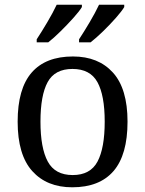

<svg xmlns="http://www.w3.org/2000/svg" viewBox="-20 -786 617 816"><path d="M287 10Q179 10 117 -59Q55 -128 55 -269Q55 -409 114.5 -477.5Q174 -546 290 -546Q398 -546 460 -477.5Q522 -409 522 -269Q522 -128 462.5 -59Q403 10 287 10ZM289 -42Q364 -42 394.5 -99.5Q425 -157 425 -269Q425 -381 394 -437Q363 -493 288 -493Q213 -493 182.5 -437Q152 -381 152 -269Q152 -157 183 -99.5Q214 -42 289 -42ZM316 -619Q337 -651 361 -691.5Q385 -732 401 -766H508V-756Q498 -739 472.5 -710Q447 -681 417.5 -652.5Q388 -624 365 -606H316ZM136 -619Q157 -651 181 -691.5Q205 -732 221 -766H328V-756Q318 -739 292 -710Q266 -681 237 -652.5Q208 -624 185 -606H136Z"/></svg>

Font: Noto Serif Toto
Style: Regular
Weight: 400
Designer: Monotype Design Team
Foundry: Monotype Imaging Inc.
Version: Version 2.001